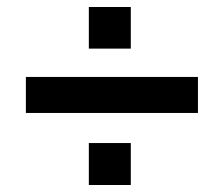

<svg xmlns="http://www.w3.org/2000/svg" viewBox="-20 -561 640 549"><path d="M234 -422V-541H354V-422ZM546 -341V-238H54V-341ZM234 -32V-152H354V-32Z"/></svg>

Font: Muli ExtraBold
Style: Regular
Weight: 800
Designer: Vernon Adams
Foundry: Vernon Adams
Version: Version 2.000